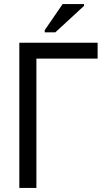

<svg xmlns="http://www.w3.org/2000/svg" viewBox="-20 -924 540 944"><path d="M200 -765H252L393 -895V-904H288L200 -776ZM75 0H159V-636H460V-714H75Z"/></svg>

Font: Noto Sans Mono ExtraCondensed
Style: Regular
Weight: 400
Width: 2
Designer: Monotype Design Team
Foundry: Monotype Imaging Inc.
Version: Version 2.014